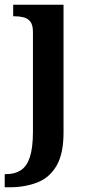

<svg xmlns="http://www.w3.org/2000/svg" viewBox="-37 -556 385 816"><path d="M-17 240V184H-10Q26 184 51.5 167.5Q77 151 90 111.5Q103 72 103 3V-420Q103 -450 92 -464Q81 -478 63 -482.5Q45 -487 23 -487H19V-536H233V8Q233 97 203.5 148Q174 199 121.5 219.5Q69 240 2 240Z"/></svg>

Font: Noto Serif Hebrew SemiBold
Style: Regular
Weight: 600
Version: Version 2.003